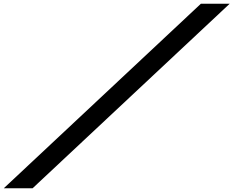

<svg xmlns="http://www.w3.org/2000/svg" viewBox="-75 -880 1240 1020"><path d="M1145 -860H992L-54.7 120H98.3Z"/></svg>

Font: Hussar
Style: BdWodka
Weight: 700
Foundry: Cannot Into Space Fonts
Version: Version 2.00